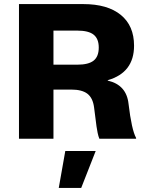

<svg xmlns="http://www.w3.org/2000/svg" viewBox="-20 -680 725 941"><path d="M73 0V-660H388Q507 -660 572 -607Q637 -554 637 -456Q637 -324 508 -287V-285Q600 -264 610 -171Q625 -44 647 -4V0H467Q462 -12 458.5 -29Q455 -46 453 -60.5Q451 -75 447.5 -103.5Q444 -132 441 -154Q435 -200 408.5 -220.5Q382 -241 329 -241H242V0ZM242 -363H359Q414 -363 439 -383Q464 -403 464 -447Q464 -490 439 -510Q414 -530 359 -530H242ZM449 60 378 241H268L300 60Z"/></svg>

Font: Elaine Sans
Style: Bold
Weight: 700
Designer: Wei Huang
Foundry: Wei Huang
Version: Version 2.001;December 24, 2019;FontCreator 12.0.0.2547 64-b